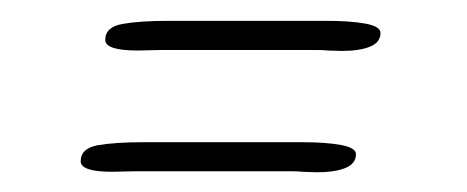

<svg xmlns="http://www.w3.org/2000/svg" viewBox="-20 -368 455 187"><path d="M82.5 -329.1Q82.5 -318.8 114.3 -318.8L136.2 -319.3H288.6Q295.4 -319.3 299.3 -318.8L313 -318.4Q330.1 -318.4 340.3 -322.5Q350.6 -326.7 350.6 -335.9Q350.6 -342.3 335.9 -345Q321.3 -347.7 298.3 -347.7H144Q116.2 -347.7 99.4 -344.7Q82.5 -341.8 82.5 -329.1ZM58.6 -210.9Q58.6 -200.7 89.4 -200.7L111.3 -201.2H263.7Q270.5 -201.2 274.4 -200.7L288.6 -200.2Q305.7 -200.2 316.2 -204.3Q326.7 -208.5 326.7 -217.8Q326.7 -224.1 312 -226.8Q297.4 -229.5 274.4 -229.5H120.1Q92.3 -229.5 75.4 -226.6Q58.6 -223.6 58.6 -210.9Z"/></svg>

Font: Radley
Style: Italic
Weight: 400
Italic angle: -12°
Designer: Vernon Adams
Foundry: Vernon Adams
Version: Version 1.003; ttfautohint (v1.6)